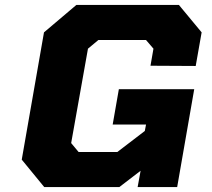

<svg xmlns="http://www.w3.org/2000/svg" viewBox="-20 -757 858 777"><path d="M159 0 68 -111 158 -626 289 -737H704L796 -626L772 -490L589 -491L601 -560L571 -595H378L336 -560L268 -178L298 -142H455L566 -227L571 -253H436L461 -396H766L697 0H537L549 -66L463 0Z"/></svg>

Font: Tomorrow
Style: Bold Italic
Weight: 700
Italic angle: -10°
Designer: Tony de Marco, Monica Rizzolli
Foundry: Just in Type
Version: Version 2.002